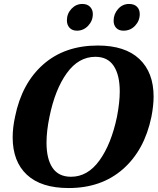

<svg xmlns="http://www.w3.org/2000/svg" viewBox="-20 -940 796 970"><path d="M318 -837Q318 -871 341 -895.5Q364 -920 396 -920Q421 -920 435 -905.5Q449 -891 449 -869Q449 -835 425.5 -810Q402 -785 369 -785Q345 -785 331.5 -799.5Q318 -814 318 -837ZM554 -835Q554 -869 576.5 -894.5Q599 -920 632 -920Q658 -920 672 -906Q686 -892 686 -869Q686 -835 662.5 -810Q639 -785 604 -785Q580 -785 567 -799Q554 -813 554 -835ZM44 -246Q44 -295 56 -350Q90 -519 198.5 -614.5Q307 -710 474 -710Q612 -710 684 -642Q756 -574 756 -452Q756 -407 745 -350Q710 -181 601 -85.5Q492 10 327 10Q188 10 116 -57Q44 -124 44 -246ZM571 -350Q585 -423 585 -478Q585 -561 554.5 -607Q524 -653 462 -653Q377 -653 317.5 -570.5Q258 -488 230 -350Q215 -278 215 -219Q215 -137 245.5 -92Q276 -47 339 -47Q423 -47 482.5 -129.5Q542 -212 571 -350Z"/></svg>

Font: Trirong ExtraBold
Style: Italic
Weight: 800
Italic angle: -12°
Designer: Katatrad Team
Foundry: CadsonDemak
Version: Version 1.001